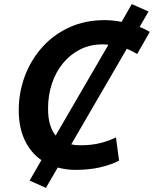

<svg xmlns="http://www.w3.org/2000/svg" viewBox="-20 -806 743 927"><path d="M201.8 101 123 66 179.8 -32.8Q128.2 -68.5 99.4 -129.5Q70.5 -190.5 70.5 -274Q70.5 -358.5 99.1 -436.4Q127.8 -514.2 182 -575.9Q236.2 -637.5 313.1 -673.1Q390 -708.8 485.5 -708.8Q504.5 -708.8 524.8 -706.8Q545 -704.8 567.2 -700.5L616.2 -786.2L697.2 -750.5L653.8 -675.8Q667.5 -670.8 679.8 -664.8Q692 -658.8 703.2 -652L642.2 -545.2Q629.2 -553.2 616.9 -559.4Q604.5 -565.5 592.2 -570.5L324 -109Q334 -106.8 344.6 -105.6Q355.2 -104.5 367.5 -104.5Q422.8 -104.5 465.4 -115.6Q508 -126.8 539.8 -142.5L555 -30.2Q514.2 -9.8 462.2 2.2Q410.2 14.2 343 14.2Q320.2 14.2 299 11.1Q277.8 8 258.8 2.8ZM248.5 -151.5 503.2 -589.5Q496.2 -591 489.6 -591.4Q483 -591.8 474.5 -591.8Q416.2 -591.8 368.2 -567.9Q320.2 -544 285.1 -501.9Q250 -459.8 231 -403.2Q212 -346.8 212 -281.5Q212 -238.5 221.2 -206.1Q230.5 -173.8 248.5 -151.5Z"/></svg>

Font: Ubuntu Sans
Style: Italic
Weight: 400
Italic angle: -13.5°
Designer: Dalton Maag Ltd
Foundry: Dalton Maag Ltd
Version: Version 1.006